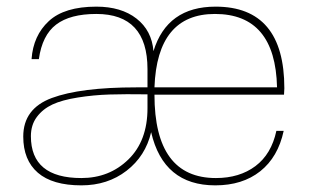

<svg xmlns="http://www.w3.org/2000/svg" viewBox="-20 -544 936 578"><path d="M270 -524Q345 -524 391 -488Q437 -452 442 -390Q483 -524 629 -524Q836 -524 836 -278Q836 -270 835 -259H445Q445 -8 630 -8Q701 -8 749 -44Q797 -80 812 -150H834Q817 -71 763.5 -28.5Q710 14 628 14Q472 14 435 -146Q418 -74 361 -30Q304 14 225 14Q138 14 94 -24Q50 -62 50 -133Q50 -217 136 -249Q222 -281 390 -281H424V-336Q424 -502 270 -502Q191 -502 149 -470Q107 -438 97 -366H75Q80 -437 127 -480.5Q174 -524 270 -524ZM73 -134Q73 -8 225 -8Q309 -8 366.5 -64Q424 -120 424 -218V-260Q357 -261 309.5 -259.5Q262 -258 214.5 -250.5Q167 -243 138 -229.5Q109 -216 91 -192Q73 -168 73 -134ZM445 -281H814Q809 -502 627 -502Q453 -502 445 -281Z"/></svg>

Font: Nacelle Thin
Style: Regular
Weight: 100
Designer: Sora Sagano
Foundry: Sora Sagano
Version: Version 1.000;FEAKit 1.0